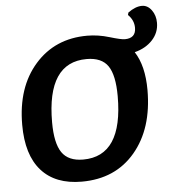

<svg xmlns="http://www.w3.org/2000/svg" viewBox="-54 -816 799 877"><g transform="rotate(-5 345.5 -378.0)"><path d="M286 10Q165 10 101 -62Q37 -134 37 -272Q37 -444 128.5 -548Q220 -652 368 -652Q418 -652 469.5 -636.5Q521 -621 538 -621Q589 -621 589 -669Q589 -704 562 -730L565 -741Q599 -766 629 -766Q655 -766 673 -741.5Q691 -717 691 -683Q691 -638 660 -604.5Q629 -571 578 -558Q621 -492 621 -381Q621 -204 530.5 -97Q440 10 286 10ZM301 -90Q483 -90 483 -365Q483 -461 454 -503.5Q425 -546 356 -546Q174 -546 174 -272Q174 -176 203.5 -133Q233 -90 301 -90Z"/></g></svg>

Font: Alegreya Sans SC
Style: Bold Italic
Weight: 700
Italic angle: -7°
Designer: Juan Pablo del Peral
Foundry: Huerta Tipografica
Version: Version 2.007